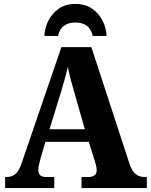

<svg xmlns="http://www.w3.org/2000/svg" viewBox="-20 -953 764 973"><path d="M6 0V-56H14Q38 -56 56.5 -69.5Q75 -83 90 -127L291 -714H443L638 -118Q650 -84 668.5 -70Q687 -56 713 -56H724V0H393V-56H428Q445 -56 457.5 -63.5Q470 -71 470 -90Q470 -103 466 -117Q462 -131 460 -139L430 -234H210L187 -155Q184 -143 179 -124Q174 -105 174 -92Q174 -75 183 -65.5Q192 -56 214 -56H255V0ZM231 -298H410L356 -487Q347 -518 338.5 -549.5Q330 -581 324 -614Q309 -551 290 -490ZM205 -771Q206 -809 224 -846Q242 -883 276.5 -908Q311 -933 362 -933Q413 -933 448 -908Q483 -883 501 -846Q519 -809 520 -771H450Q442 -807 419 -823Q396 -839 362 -839Q328 -839 305 -823Q282 -807 274 -771Z"/></svg>

Font: Noto Serif SemiCondensed ExtraBold
Style: Regular
Weight: 800
Width: 4
Designer: Monotype Design Team
Foundry: Monotype Imaging Inc.
Version: Version 2.015